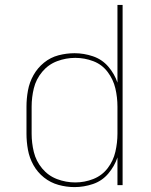

<svg xmlns="http://www.w3.org/2000/svg" viewBox="-20 -755 616 783"><path d="M284 8Q322 8 359 -4.5Q396 -17 421.5 -47Q447 -77 459 -113V0H480V-735H459V-418Q447 -454 421.5 -483.5Q396 -513 359 -525.5Q322 -538 284 -538Q251 -538 218.5 -529.5Q186 -521 159.5 -499.5Q133 -478 116.5 -448.5Q100 -419 94 -386Q88 -353 88 -320V-210Q88 -177 94 -144Q100 -111 116.5 -81.5Q133 -52 159.5 -31Q186 -10 218.5 -1Q251 8 284 8ZM287 -11Q249 -11 213 -24.5Q177 -38 152 -68Q127 -98 118 -135Q109 -172 109 -210V-320Q109 -358 118 -395Q127 -432 152 -462Q177 -492 213 -505.5Q249 -519 287 -519Q325 -519 360.5 -505.5Q396 -492 419 -461.5Q442 -431 450.5 -394.5Q459 -358 459 -320V-210Q459 -173 450.5 -136Q442 -99 419 -69Q396 -39 360.5 -25Q325 -11 287 -11Z"/></svg>

Font: Iosevka Sparkle Thin
Style: Regular
Weight: 100
Designer: Belleve Invis
Foundry: Belleve Invis
Version: Version 4.5.0; ttfautohint (v1.8.3)